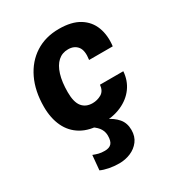

<svg xmlns="http://www.w3.org/2000/svg" viewBox="-187 -680 975 1048"><g transform="rotate(-30 300.0 -155.5)"><path d="M283.5 9.5Q208 9.5 157.5 -20Q107 -49.5 81.8 -103Q56.5 -156.5 56.5 -228Q56.5 -327 91.8 -400.8Q127 -474.5 190.5 -515.2Q254 -556 339.5 -556Q419 -556 467.5 -526Q516 -496 535.5 -444.2Q555 -392.5 547 -326.5H398Q406.5 -383 386 -408.8Q365.5 -434.5 327 -434.5Q289.5 -434.5 263.2 -410.8Q237 -387 223 -341.8Q209 -296.5 209 -232Q209 -169.5 232 -141Q255 -112.5 297.5 -112.5Q327 -112.5 352.8 -127.2Q378.5 -142 382 -180H529Q525 -123.5 494 -80.8Q463 -38 409.5 -14.2Q356 9.5 283.5 9.5ZM259.5 245Q226.5 245 196.2 239Q166 233 145.5 223.5L154 131Q170.5 137.5 186.8 141.8Q203 146 225 146Q253 146 266.8 131.5Q280.5 117 280.5 82Q280.5 59.5 269.2 39.8Q258 20 228.5 0H318Q357.5 17.5 382.5 46.5Q407.5 75.5 407.5 119.5Q407.5 160.5 386.2 188.5Q365 216.5 331.2 230.8Q297.5 245 259.5 245Z"/></g></svg>

Font: Spline Sans Mono
Style: Italic
Weight: 400
Italic angle: -4°
Monospace: yes
Designer: Eben Sorkin, Mirko Velimirovic
Foundry: Sorkin Type
Version: Version 1.004